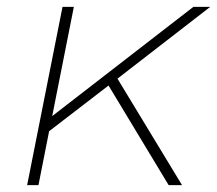

<svg xmlns="http://www.w3.org/2000/svg" viewBox="-20 -539 632 559"><path d="M59 0 162 -519H195L132 -201L543 -519H592L322 -310L510 0H471L296 -290L123 -157L92 0Z"/></svg>

Font: Montserrat ExtraLight
Style: Italic
Weight: 200
Italic angle: -11.3°
Designer: Julieta Ulanovsky
Foundry: Julieta Ulanovsky
Version: Version 9.000; ttfautohint (v1.8.4.7-5d5b)